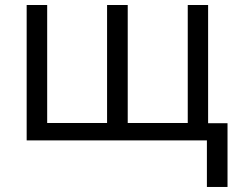

<svg xmlns="http://www.w3.org/2000/svg" viewBox="-20 -555 937 759"><path d="M802.7 -535.2V-67.9H879.4V184.1H797.9V0H85.4V-535.2H166.5V-68.8H403.3V-535.2H484.9V-68.8H722.2V-535.2Z"/></svg>

Font: Open Sans
Style: Regular
Weight: 400
Designer: Monotype Design Team
Foundry: Monotype Imaging Inc.
Version: Version 3.000; ttfautohint (v1.8.4)